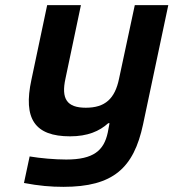

<svg xmlns="http://www.w3.org/2000/svg" viewBox="-20 -520 673 745"><path d="M535 -37 633 -500H503L442 -215C426 -137 388 -102 313 -102C239 -102 217 -137 234 -215L294 -500H163L102 -211C69 -59 115 9 252 9C320 9 366 -11 400 -42H405L398 -5C383 64 343 99 237 99C193 99 136 94 95 87L73 190C131 201 177 205 226 205C419 205 499 132 535 -37Z"/></svg>

Font: LT Wave Text Bold Italic
Style: Regular
Weight: 700
Designer: Daniel Lyons
Version: Version 2.5 (Glyphs App)